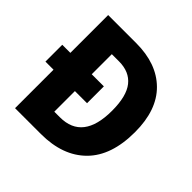

<svg xmlns="http://www.w3.org/2000/svg" viewBox="-181 -877 1041 1041"><g transform="rotate(45 339.0 -357.0)"><path d="M291 -714Q449 -714 538.5 -625.5Q628 -537 628 -368Q628 -187 534.5 -93.5Q441 0 274 0H76V-295H14V-424H76V-714ZM295 -578H240V-424H333V-295H240V-137H283Q458 -137 458 -362Q458 -474 416.5 -526Q375 -578 295 -578Z"/></g></svg>

Font: Noto Sans Telugu SemiCondensed ExtraBold
Style: Regular
Weight: 800
Width: 4
Designer: Jelle Bosma - Monotype Design Team
Foundry: Monotype Imaging Inc.
Version: Version 2.005; ttfautohint (v1.8.4.7-5d5b)